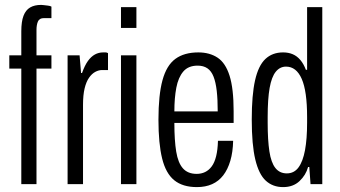

<svg xmlns="http://www.w3.org/2000/svg" viewBox="-20 -752 1390 784"><path d="M67 0V-472H18V-526H67V-624Q67 -664 76 -687.5Q85 -711 103 -721.5Q121 -732 148 -732Q152 -732 159.5 -731Q167 -730 176 -729Q185 -728 190 -725V-678H159Q141 -678 135 -664.5Q129 -651 129 -630V-526H190V-472H129V0Z M256 0V-526H305L311 -454H315Q326 -485 339 -503Q352 -521 367.5 -529.5Q383 -538 401 -538Q407 -538 411.5 -538Q416 -538 421 -535V-466H397Q383 -466 369 -458.5Q355 -451 343.5 -434.5Q332 -418 325.5 -391Q319 -364 319 -324V0Z M474 -638V-723H537V-638ZM474 0V-526H537V0Z M784 12Q726 12 691.5 -16Q657 -44 642 -105Q627 -166 627 -263Q627 -364 643.5 -424.5Q660 -485 696 -511.5Q732 -538 790 -538Q836 -538 868.5 -516.5Q901 -495 917.5 -442.5Q934 -390 934 -298V-250H692Q692 -179 699.5 -133Q707 -87 727 -64.5Q747 -42 783 -42Q802 -42 817.5 -49.5Q833 -57 844.5 -72.5Q856 -88 862.5 -114Q869 -140 870 -177H932Q931 -131 920.5 -95.5Q910 -60 891.5 -36Q873 -12 846 0Q819 12 784 12ZM692 -297H869Q869 -346 865 -381Q861 -416 852 -439Q843 -462 827 -473Q811 -484 787 -484Q749 -484 728.5 -460Q708 -436 700 -394Q692 -352 692 -297Z M1136 12Q1094 12 1065.5 -14Q1037 -40 1022.5 -100.5Q1008 -161 1008 -264Q1008 -364 1021.5 -424Q1035 -484 1063.5 -511Q1092 -538 1136 -538Q1158 -538 1175.5 -530.5Q1193 -523 1206.5 -507Q1220 -491 1229 -467H1234V-723H1296V0H1248L1243 -70H1238Q1229 -37 1203 -12.5Q1177 12 1136 12ZM1151 -44Q1181 -44 1199 -68.5Q1217 -93 1225.5 -139Q1234 -185 1234 -251V-274Q1234 -327 1228.5 -366Q1223 -405 1212 -430Q1201 -455 1185 -467.5Q1169 -480 1148 -480Q1123 -480 1106 -459Q1089 -438 1081 -393Q1073 -348 1073 -274V-251Q1073 -180 1080 -134Q1087 -88 1104.5 -66Q1122 -44 1151 -44Z"/></svg>

Font: Archivo ExtraCondensed Light
Style: Regular
Weight: 300
Width: 2
Designer: Hector Gatti
Foundry: Omnibus-Type
Version: Version 2.001